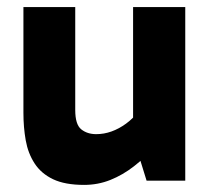

<svg xmlns="http://www.w3.org/2000/svg" viewBox="-20 -509 594 541"><path d="M217 12Q163 12 129.5 -4Q96 -20 77.5 -48.5Q59 -77 52.5 -113.5Q46 -150 46 -191V-489H192V-199Q192 -158 209 -144.5Q226 -131 251 -131Q273 -131 294 -138.5Q315 -146 335 -160.5Q355 -175 371 -196L396 -122H355V-489H502V0H393L363 -97L413 -93Q389 -65 357.5 -40.5Q326 -16 291 -2Q256 12 217 12Z"/></svg>

Font: Gabarito
Style: Bold
Weight: 700
Designer: Leandro Assis / Alvaro Franca / Felipe Casaprima
Foundry: Naipe Foundry
Version: Version 1.000